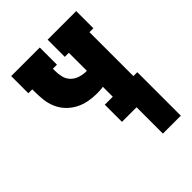

<svg xmlns="http://www.w3.org/2000/svg" viewBox="-201 -623 902 902"><g transform="rotate(-45 250.0 -172.5)"><path d="M347 175V0H250V-114H303V-180Q292 -178 281 -177.5Q270 -177 259 -177Q231 -177 203.5 -182.5Q176 -188 151 -201.5Q126 -215 107 -235.5Q88 -256 77 -282Q66 -308 63 -336Q60 -364 60 -392V-406H34V-520H224V-406H197V-392Q197 -371 202 -350Q207 -329 222 -314Q237 -299 258 -292.5Q279 -286 300 -286H303V-406H276V-520H466V-406H440V-114H466V175Z"/></g></svg>

Font: Iosevka Curly Slab Heavy
Style: Regular
Weight: 900
Monospace: yes
Designer: Belleve Invis
Foundry: Belleve Invis
Version: Version 22.1.2; ttfautohint (v1.8.4)